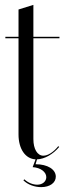

<svg xmlns="http://www.w3.org/2000/svg" viewBox="-20 -646 264 788"><path d="M76 94C94 112 122 122 149 122C185 122 209 104 209 79C209 49 175 28 126 28L132 8C163 7 198 -13 223 -43L219 -46C200 -22 177 -7 158 -7C133 -7 117 -35 117 -75V-489H224V-495H117V-626L56 -607V-495H2V-489H56V-94C56 -35 84 6 126 8L114 40C147 42 170 60 170 81C170 99 154 112 133 112C115 112 95 104 80 90Z"/></svg>

Font: Moniqa Display
Style: Regular
Weight: 400
Designer: Rajesh Rajput
Foundry: Rajesh Rajput
Version: Version 1.000